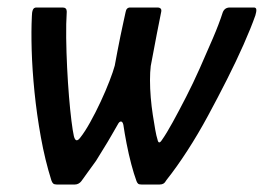

<svg xmlns="http://www.w3.org/2000/svg" viewBox="-20 -492 704 512"><path d="M131 0Q125 0 122 -2.5Q119 -5 117 -11Q100 -65 89 -126Q78 -187 72 -246.5Q66 -306 64.5 -358Q63 -410 65 -449Q65 -459 67.5 -465.5Q70 -472 77 -472H147Q158 -472 158 -461Q156 -430 156.5 -391Q157 -352 159 -311.5Q161 -271 164 -234.5Q167 -198 170.5 -170Q174 -142 177 -129Q182 -109 194 -125Q206 -140 220.5 -166Q235 -192 248.5 -221Q262 -250 272 -276Q282 -302 286 -317Q289 -334 293 -354.5Q297 -375 301 -395Q305 -415 309 -432.5Q313 -450 315 -460Q317 -472 327 -472H401Q405 -472 408 -469.5Q411 -467 410 -461Q405 -437 398 -400.5Q391 -364 382 -316Q380 -300 380 -278Q380 -256 382 -232Q384 -208 387.5 -185.5Q391 -163 394 -146Q397 -129 400 -120Q403 -105 412 -119Q424 -136 440.5 -166Q457 -196 476 -233Q495 -270 513 -310.5Q531 -351 547.5 -389.5Q564 -428 574 -459Q579 -472 593 -472H657Q663 -472 663.5 -466.5Q664 -461 661 -451Q649 -417 629.5 -373Q610 -329 585.5 -280.5Q561 -232 534.5 -183Q508 -134 479.5 -90Q451 -46 424 -12Q420 -5 416 -2.5Q412 0 406 0H357Q351 0 348.5 -2Q346 -4 344 -9Q337 -28 330 -54.5Q323 -81 317.5 -109.5Q312 -138 309 -159Q307 -168 302.5 -168Q298 -168 294 -160Q287 -148 277 -130.5Q267 -113 256 -95.5Q245 -78 236 -63Q226 -49 215 -34Q204 -19 197 -9Q194 -5 189.5 -2.5Q185 0 180 0Z"/></svg>

Font: Glory Thin Medium
Style: Italic
Weight: 500
Italic angle: -12°
Version: Version 1.011